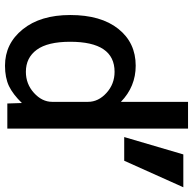

<svg xmlns="http://www.w3.org/2000/svg" viewBox="-22 -770 802 799"><g transform="rotate(90 379.5 -370.0)"><path d="M42 -260.7Q42 -388.7 99.6 -460.9Q157.2 -533.2 252.9 -533.2Q339.8 -533.2 403.3 -471.7V-751H514.6V1H410.2L408.2 -59.6Q372.1 -22.5 337.9 -5.9Q302.7 10.7 252.9 10.7Q161.1 10.7 101.6 -63Q42 -136.7 42 -260.7ZM622.1 -731.4H758.8L648.4 -485.4H549.8ZM403.3 -335Q403.3 -377.9 366.2 -411.6Q329.1 -445.3 278.3 -445.3Q153.3 -445.3 153.3 -260.7Q153.3 -167 186.5 -121.6Q219.7 -76.2 278.3 -76.2Q329.1 -76.2 366.2 -109.9Q403.3 -143.6 403.3 -185.5Z"/></g></svg>

Font: Gen Shin Gothic Medium
Style: Regular
Weight: 500
Designer: [Source Han Sans]
Ryoko NISHIZUKA  (kana & ideographs); Paul D. Hunt (Latin, Greek & Cyrillic); Wenlong ZHANG  (bopomofo
Version: Version 1.002.20150607